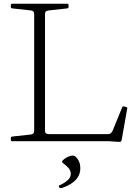

<svg xmlns="http://www.w3.org/2000/svg" viewBox="-20 -756 751 1028"><path d="M163 0V-736H221V-54Q221 -46 226.5 -42Q232 -38 241 -38H559Q568 -38 573.5 -43Q579 -48 583 -56L634 -181Q637 -188 644 -186L656 -183Q663 -181 661 -174L632 -10Q631 -4 629 -0.5Q627 3 622 3.5Q617 4 605 3L563 0ZM45 0Q38 0 38 -7V-17Q38 -24 46 -25L147 -36Q156 -38 159.5 -43Q163 -48 163 -57V-220H221V0ZM38 -729Q38 -736 45 -736H340Q347 -736 347 -729V-719Q347 -712 340 -711L240 -700Q231 -699 226 -695Q221 -691 221 -682V-516H163V-679Q163 -689 159.5 -693.5Q156 -698 147 -700L46 -711Q38 -712 38 -719ZM309 251Q302 253 297 247L296 244Q292 238 299 236Q322 226 340.5 210.5Q359 195 359 175Q359 156 345 141.5Q331 127 316 116Q310 111 314 105Q320 98 329.5 91.5Q339 85 350 81Q361 77 369 77Q379 77 388.5 86.5Q398 96 404 111Q410 126 410 144Q410 168 400.5 186Q391 204 375 217Q359 230 342 238Q325 246 309 251Z"/></svg>

Font: Hahmlet ExtraLight
Style: Regular
Weight: 250
Designer: Minjoo Ham & Mark Frömberg
Foundry: hypertype
Version: Version 1.002